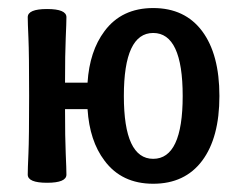

<svg xmlns="http://www.w3.org/2000/svg" viewBox="-20 -443 582 470"><path d="M355 -54.2Q427.2 -54.2 427.2 -208Q427.2 -362.3 355 -362.3Q283.2 -362.3 283.2 -208Q283.2 -54.2 355 -54.2ZM355 6.8Q277.8 6.8 235.8 -49.8Q199.2 -98.1 194.3 -175.8H139.2Q139.2 -105 140.9 -66.9Q142.6 -28.8 142.6 -15.6Q142.6 4.4 95.2 4.4Q47.9 4.4 47.9 -15.6Q47.9 -28.8 49.6 -66.9Q51.3 -105 51.3 -208.5Q51.3 -311.5 49.6 -349.9Q47.9 -388.2 47.9 -400.9Q47.9 -420.9 95.2 -420.9Q142.6 -420.9 142.6 -400.9Q142.6 -388.2 140.9 -349.9Q139.2 -311.5 139.2 -240.7H194.3Q199.2 -317.9 235.8 -366.7Q277.8 -423.3 355 -423.3Q432.6 -423.3 474.9 -366.7Q517.1 -310.1 517.1 -208Q517.1 -106 474.9 -49.6Q432.6 6.8 355 6.8Z"/></svg>

Font: Bainsley
Style: Regular
Weight: 400
Designer: Paul James MIller
Foundry: High-Logic / Made with FontCreator
Version: Version 1.411;March 28, 2021;FontCreator 13.0.0.2683 64-bit